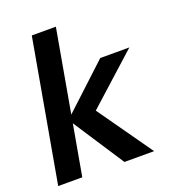

<svg xmlns="http://www.w3.org/2000/svg" viewBox="-130 -802 801 899"><g transform="rotate(-20 270.5 -352.5)"><path d="M336 0 157 -274 396 -496H541L246 -230L261 -316L484 0ZM6 0 131 -705H251L126 0Z"/></g></svg>

Font: DM Sans 36pt SemiBold
Style: Italic
Weight: 600
Italic angle: -10°
Designer: Colophon Foundry, Jonny Pinhorn
Foundry: Colophon Foundry
Version: Version 4.004;gftools[0.9.30]